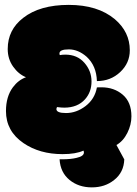

<svg xmlns="http://www.w3.org/2000/svg" viewBox="-20 -684 573 801"><path d="M528.3 -198.7Q528.3 -257.8 492.2 -288.8Q456.1 -319.8 402.8 -319.8H393.6Q387.7 -319.8 384.3 -319.3Q375.5 -271 337.2 -241.7Q298.8 -212.4 255.4 -212.4Q215.3 -212.4 215.3 -229Q215.3 -231.4 217.8 -237.3Q236.3 -234.9 248 -234.9Q303.7 -234.9 335 -270Q361.8 -300.3 361.8 -344.2Q361.8 -388.2 332 -422.1Q302.2 -456.1 252.4 -456.1Q239.7 -456.1 229.5 -454.1Q228 -458 228 -460.9Q228 -478 267.1 -478Q306.2 -478 341.3 -447.3Q382.3 -409.7 384.3 -345.7Q441.4 -345.7 481.4 -383.3Q521.5 -420.9 521.5 -474.1Q521.5 -550.8 459 -604Q387.7 -663.6 266.8 -663.6Q146 -663.6 76.7 -609.4Q12.2 -559.6 12.2 -479.5Q12.2 -438 34.7 -406.2Q57.1 -374.5 88.4 -361.8Q56.2 -350.1 33.7 -319.8Q4.9 -280.8 4.9 -220.7Q4.9 -136.7 78.1 -86.9Q145.5 -41 240.7 -41Q296.9 -41 328.1 -55.7Q330.1 -52.2 330.1 -47.9Q330.1 -32.2 299.3 -25.4Q275.4 -19.5 241.2 -19.5H228.5Q231.9 35.6 270 66.7Q308.1 97.7 363 97.7Q418 97.7 456.1 66.9Q496.6 35.2 498.5 -19L465.8 -79.1Q494.1 -95.2 511.2 -129.4Q528.3 -163.6 528.3 -198.7Z"/></svg>

Font: Friends & Family
Style: Regular
Weight: 400
Designer: Sarang Kulkarni, Maithili Shingre, Noopur Datye
Foundry: Ek Type
Version: Version 1.000;hotconv 1.0.117;makeotfexe 2.5.65602